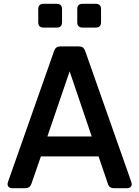

<svg xmlns="http://www.w3.org/2000/svg" viewBox="-20 -989 732 1009"><path d="M45 0Q30 0 23.5 -9Q17 -18 22 -33L265 -723Q273 -745 297 -745H395Q419 -745 427 -723L670 -33Q675 -18 668.5 -9Q662 0 647 0H579Q554 0 547 -23L498 -167H195L145 -23Q137 0 113 0ZM229 -272H462L346 -614ZM209 -844Q181 -844 181 -872V-941Q181 -969 209 -969H278Q306 -969 306 -941V-872Q306 -844 278 -844ZM414 -844Q386 -844 386 -872V-941Q386 -969 414 -969H483Q511 -969 511 -941V-872Q511 -844 483 -844Z"/></svg>

Font: Pitagon Sans Text SemiBold
Style: Regular
Weight: 600
Designer: Travis Tran
Foundry: Pitagon
Version: Version 1.001; ttfautohint (v1.8.4.7-5d5b);gftools[0.9.26]